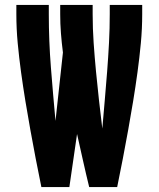

<svg xmlns="http://www.w3.org/2000/svg" viewBox="-20 -755 640 775"><path d="M147 0Q135 -58 124 -115.5Q113 -173 102.5 -231Q92 -289 82.5 -347Q73 -405 65 -463.5Q57 -522 51.5 -580.5Q46 -639 46 -698V-735H177V-698Q177 -590 185.5 -482.5Q194 -375 204 -267L234 -543Q229 -582 226 -620.5Q223 -659 223 -698V-735H354V-698Q354 -640 358 -582Q362 -524 367.5 -466.5Q373 -409 379.5 -351Q386 -293 393 -236Q398 -294 403 -351.5Q408 -409 412.5 -467Q417 -525 420 -582.5Q423 -640 423 -698V-735H554V-698Q554 -639 548.5 -580.5Q543 -522 535 -463.5Q527 -405 517.5 -347Q508 -289 497.5 -231Q487 -173 476 -115.5Q465 -58 453 0H340Q327 -53 315 -107Q303 -161 291 -214L260 0Z"/></svg>

Font: Iosevka SS04 Heavy Extended
Style: Regular
Weight: 900
Width: 7
Monospace: yes
Designer: Belleve Invis
Foundry: Belleve Invis
Version: Version 19.0.0; ttfautohint (v1.8.4)